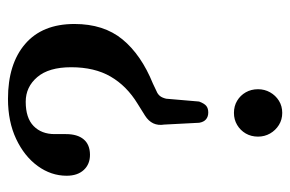

<svg xmlns="http://www.w3.org/2000/svg" viewBox="-150 -470 769 510"><g transform="rotate(90 235.0 -214.5)"><path d="M310.4 -265.9 305.6 -358.6Q303.6 -370.7 296.5 -376.7Q289.3 -382.7 278.4 -382.7Q267.4 -382.7 260.9 -377.5Q254.4 -372.3 249.2 -358.3L241.7 -270.9Q239.2 -260.3 234.4 -254.3Q229.5 -248.4 222 -245.4L201.6 -235.7Q125 -204.6 84.1 -154.8Q43.2 -105 43.2 -27.3Q43.2 58.2 96.3 103.7Q149.3 149.3 242.1 149.3Q302.6 149.3 348.6 127.6Q394.6 105.9 420.5 70.3Q446.3 34.7 446.3 -6.5Q446.3 -35.6 430.8 -52.2Q415.3 -68.8 390 -68.5Q363.4 -68.2 349.6 -51.7Q335.7 -35.2 335.7 -4.5V25.3Q335.7 60.3 314.3 81.2Q292.9 102.2 249.8 102.2Q210.4 102.2 184.3 71.5Q158.1 40.9 158.1 -18.5Q158.1 -80.6 182.9 -123.3Q207.7 -166.1 255.1 -195L286.6 -214.7Q301.1 -223.9 307.1 -236.6Q313.1 -249.3 310.4 -265.9ZM279.5 -579.2Q297.1 -579.2 311.4 -570.4Q325.7 -561.5 334.1 -546.9Q342.4 -532.3 342.4 -514.9Q342.4 -496.7 334.1 -482.3Q325.7 -467.9 311.4 -459.4Q297.1 -450.9 279.5 -450.9Q261.2 -450.9 247.1 -459.4Q232.9 -467.9 224.7 -482.3Q216.5 -496.7 216.5 -514.9Q216.5 -532.3 224.7 -546.9Q232.9 -561.5 247.1 -570.4Q261.2 -579.2 279.5 -579.2Z"/></g></svg>

Font: Fraunces 144pt S100 Black
Style: Regular
Weight: 900
Version: Version 1.000